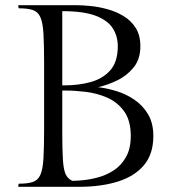

<svg xmlns="http://www.w3.org/2000/svg" viewBox="-20 -720 658 740"><path d="M358 -384Q393 -380 430 -368.5Q467 -357 499 -335Q531 -313 551 -279Q571 -245 571 -196Q571 -126 534.5 -83Q498 -40 433.5 -20Q369 0 285 0H50L52 -12Q86 -12 106 -18.5Q126 -25 135.5 -46Q145 -67 147.5 -110Q150 -153 150 -226V-474Q150 -547 147.5 -590Q145 -633 135.5 -654Q126 -675 106 -681.5Q86 -688 52 -688L50 -700H274Q296 -700 327.5 -697Q359 -694 392.5 -685Q426 -676 455.5 -658.5Q485 -641 503 -612.5Q521 -584 521 -542Q521 -492 495 -460Q469 -428 431.5 -410Q394 -392 358 -384ZM434 -542Q434 -580 415 -610.5Q396 -641 349.5 -659Q303 -677 220 -677V-391H229Q282 -391 328.5 -403.5Q375 -416 404.5 -448.5Q434 -481 434 -542ZM259 -23Q273 -23 300 -25.5Q327 -28 358.5 -36.5Q390 -45 418.5 -63.5Q447 -82 465.5 -114.5Q484 -147 484 -196Q484 -256 458 -291.5Q432 -327 392.5 -344Q353 -361 310.5 -366Q268 -371 235 -371H220V-211Q220 -142 222.5 -104Q225 -66 233 -48.5Q241 -31 259 -23Z"/></svg>

Font: Gilda Display
Style: Regular
Weight: 400
Designer: Eduardo Rodriguez Tunni
Foundry: Eduardo Rodriguez Tunni
Version: Version 1.002; ttfautohint (v1.8.4.7-5d5b);gftools[0.9.22]